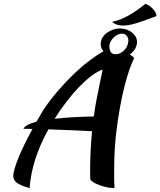

<svg xmlns="http://www.w3.org/2000/svg" viewBox="-20 -903 834 999"><path d="M683 -649Q672 -631 655 -619Q675 -608 678 -600Q653 -552 628 -454.5Q603 -357 586 -224Q581 -184 577.5 -133Q574 -82 574 -19Q574 3 574 26Q574 49 576 74Q574 75 572 75Q570 75 564 75Q550 75 531.5 70.5Q513 66 495.5 59.5Q478 53 465.5 45Q453 37 450 31Q449 18 449 5.5Q449 -7 449 -21Q449 -68 451.5 -117.5Q454 -167 459 -220Q442 -221 416 -222.5Q390 -224 359.5 -225Q329 -226 296 -227.5Q263 -229 232 -230Q187 -149 163 -72.5Q139 4 134 76Q86 62 67.5 48Q49 34 49 13Q49 -15 75 -79.5Q101 -144 149 -232Q134 -233 122 -233Q110 -233 102 -233Q111 -254 170 -270L205 -330Q239 -381 278.5 -427Q318 -473 358.5 -512.5Q399 -552 440 -583.5Q481 -615 518 -636Q504 -653 504 -674Q504 -692 513 -707Q522 -722 536.5 -732.5Q551 -743 568.5 -749Q586 -755 603 -755Q640 -755 666.5 -734Q693 -713 693 -684Q693 -668 683 -649ZM514 -541Q487 -532 456 -508.5Q425 -485 392 -451Q359 -417 326.5 -374.5Q294 -332 264 -285Q351 -295 468 -297Q472 -328 476.5 -353.5Q481 -379 486.5 -406Q492 -433 498.5 -465Q505 -497 514 -541ZM648 -692Q648 -706 639 -717Q630 -728 613 -728Q603 -728 592 -722.5Q581 -717 571.5 -708Q562 -699 555.5 -687Q549 -675 549 -662Q549 -645 556 -633Q563 -621 580 -621Q596 -621 608.5 -628Q621 -635 630 -645.5Q639 -656 643.5 -668.5Q648 -681 648 -692ZM736 -883Q757 -877 775.5 -857Q794 -837 794 -819Q756 -805 729.5 -795.5Q703 -786 683.5 -780.5Q664 -775 649 -772.5Q634 -770 618 -770Q586 -770 563 -789Q608 -799 651 -823.5Q694 -848 736 -883Z"/></svg>

Font: Kaushan Script
Style: Regular
Weight: 400
Designer: Pablo Impallari
Foundry: Pablo Impallari
Version: Version 1.002